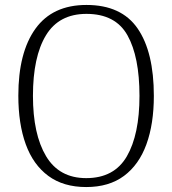

<svg xmlns="http://www.w3.org/2000/svg" viewBox="-20 -745 695 775"><path d="M328 10Q236 10 175 -35Q114 -80 84 -162.5Q54 -245 54 -359Q54 -533 123 -629Q192 -725 329 -725Q470 -725 535.5 -630Q601 -535 601 -358Q601 -245 571 -162.5Q541 -80 480.5 -35Q420 10 328 10ZM328 -26Q441 -26 492 -114Q543 -202 543 -358Q543 -516 494.5 -602.5Q446 -689 329 -689Q218 -689 165.5 -602.5Q113 -516 113 -358Q113 -203 166 -114.5Q219 -26 328 -26Z"/></svg>

Font: Noto Serif Armenian SemiCondensed Light
Style: Regular
Weight: 300
Width: 4
Designer: Monotype Design Team
Foundry: Monotype Imaging Inc.
Version: Version 2.008; ttfautohint (v1.8.4.7-5d5b)